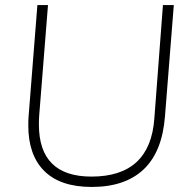

<svg xmlns="http://www.w3.org/2000/svg" viewBox="-20 -732 762 760"><path d="M92 -235Q92 -257 93 -269L128 -712H170L135 -273Q134 -261 134 -239Q134 -33 342 -33Q575 -33 591 -264L625 -712H668L633 -271Q622 -131 548.5 -61.5Q475 8 343 8Q219 8 155.5 -55Q92 -118 92 -235Z"/></svg>

Font: Muli ExtraLight
Style: Italic
Weight: 275
Italic angle: -4.541°
Designer: Vernon Adams
Foundry: Vernon Adams
Version: Version 2.001